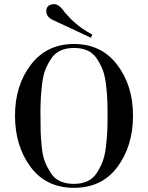

<svg xmlns="http://www.w3.org/2000/svg" viewBox="-20 -881 710 921"><path d="M202 -828Q202 -843 211.5 -852Q221 -861 240.5 -861Q260 -861 282 -834Q286 -826 295 -817Q304 -808 311.5 -799Q319 -790 324.5 -785.5Q330 -781 339 -772.5Q348 -764 356 -758Q364 -752 375 -744Q392 -732 423 -715L416 -700L236 -784Q202 -799 202 -828ZM543.5 -80.5Q469 20 335 20Q201 20 126.5 -80.5Q52 -181 52 -326Q52 -471 128 -570.5Q204 -670 335 -670Q466 -670 542 -570.5Q618 -471 618 -326Q618 -181 543.5 -80.5ZM182 -478Q174 -412 174 -345.5Q174 -279 175 -248.5Q176 -218 180.5 -174.5Q185 -131 196 -104Q207 -77 224 -50.5Q241 -24 269 -11.5Q297 1 334.5 1Q372 1 399.5 -12Q427 -25 444 -51Q461 -77 472 -105.5Q483 -134 488 -176Q493 -218 494.5 -250Q496 -282 496 -328Q496 -374 494.5 -405.5Q493 -437 488 -478.5Q483 -520 472 -547.5Q461 -575 444 -600.5Q427 -626 399.5 -638.5Q372 -651 335 -651Q298 -651 270.5 -638.5Q243 -626 226 -600.5Q209 -575 198 -547.5Q187 -520 182 -478Z"/></svg>

Font: Elsie
Style: Regular
Weight: 400
Designer: Alejandro Inler
Foundry: Alejandro Inler
Version: 1.002